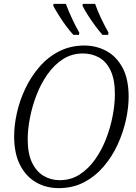

<svg xmlns="http://www.w3.org/2000/svg" viewBox="-20 -960 702 991"><path d="M283 11Q218 11 166 -19Q114 -49 83.5 -108.5Q53 -168 53 -256Q53 -314 67.5 -378.5Q82 -443 111.5 -504.5Q141 -566 184.5 -616Q228 -666 286 -695.5Q344 -725 416 -725Q476 -725 528 -697.5Q580 -670 612 -611.5Q644 -553 644 -460Q644 -405 630 -341Q616 -277 587.5 -214.5Q559 -152 515.5 -101Q472 -50 414 -19.5Q356 11 283 11ZM288 -30Q346 -30 391.5 -59.5Q437 -89 471.5 -138Q506 -187 528.5 -246Q551 -305 562 -364.5Q573 -424 573 -474Q573 -548 551.5 -594.5Q530 -641 492.5 -662.5Q455 -684 408 -684Q351 -684 305.5 -655Q260 -626 225.5 -577Q191 -528 168.5 -469.5Q146 -411 134.5 -351.5Q123 -292 123 -241Q123 -167 145.5 -120.5Q168 -74 205.5 -52Q243 -30 288 -30ZM509 -780Q491 -800 470.5 -828Q450 -856 432.5 -883.5Q415 -911 406 -930L407 -940H471Q482 -907 502 -865Q522 -823 540 -792L538 -780ZM359 -780Q340 -800 319.5 -828Q299 -856 282 -883.5Q265 -911 255 -930L256 -940H320Q332 -907 351.5 -865Q371 -823 389 -792L388 -780Z"/></svg>

Font: Noto Serif SemiCondensed Light
Style: Italic
Weight: 300
Width: 4
Italic angle: -12°
Designer: Monotype Design Team
Foundry: Monotype Imaging Inc.
Version: Version 2.013; ttfautohint (v1.8.4.7-5d5b)